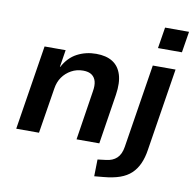

<svg xmlns="http://www.w3.org/2000/svg" viewBox="-96 -824 1119 1113"><g transform="rotate(10 463.5 -267.0)"><path d="M38 0 117 -498H241L225 -397H227Q258 -455 308.5 -481.5Q359 -508 420 -508Q479 -508 516.5 -484.5Q554 -461 569 -413.5Q584 -366 573 -294L527 0H393L438 -290Q444 -325 438 -348.5Q432 -372 413.5 -385.5Q395 -399 362 -399Q324 -399 292.5 -381.5Q261 -364 241 -335.5Q221 -307 215 -268L172 0ZM766 -603 786 -727H927L907 -603ZM531 193 533 94 582 88Q621 84 645 61.5Q669 39 676 -6L754 -498H888L811 -12Q804 35 788 70.5Q772 106 746 130.5Q720 155 680.5 169Q641 183 585 188Z"/></g></svg>

Font: Nunito Sans 8pt
Style: Bold Italic
Weight: 700
Italic angle: -9°
Version: Version 3.101;gftools[0.9.27]